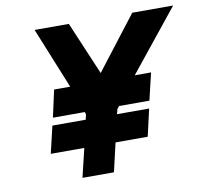

<svg xmlns="http://www.w3.org/2000/svg" viewBox="-75 -742 880 823"><g transform="rotate(-10 365.0 -330.0)"><path d="M249 -125H103L131 -243H276L281 -265L278 -276H139L165 -394H235L127 -660H276L374 -429L552 -660H730L516 -394H587L559 -276H427L418 -265L412 -243H552L525 -125H385L356 0H219Z"/></g></svg>

Font: Cairo
Style: Bold Italic
Weight: 700
Italic angle: -13°
Designer: Mohamed Gaber, Accademia di Belle Arti di Urbino and others
Foundry: Kief Type Foundry, Accademia di Belle Arti di Urbino and others
Version: Version 3.011